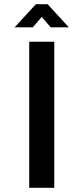

<svg xmlns="http://www.w3.org/2000/svg" viewBox="-20 -900 400 920"><path d="M240 0H120V-700H240ZM50 -769 152 -880H208L310 -769H223L180 -819L137 -769Z"/></svg>

Font: Kulim Park
Style: Bold
Weight: 700
Designer: Noponies / Dale Sattler
Foundry: Noponies
Version: Version 1.000; ttfautohint (v1.8.3)